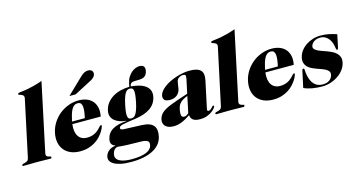

<svg xmlns="http://www.w3.org/2000/svg" viewBox="-151 -1158 3433 1816"><g transform="rotate(-15 1565.0 -250.0)"><path d="M180.7 -59.1Q178.2 -46.9 180.9 -39.8Q183.6 -32.7 189.2 -28.6Q194.8 -24.4 201.9 -22.7Q209 -21 215.1 -19.5Q221.2 -18.1 224.9 -15.6Q228.5 -13.2 227.5 -7.8Q226.6 -3.9 224.1 -1Q221.7 2 214.8 2Q186 2 154.1 1Q122.1 0 84 0Q45.4 0 12.5 1Q-20.5 2 -49.3 2Q-56.2 2 -57.6 -1Q-59.1 -3.9 -58.1 -7.8Q-56.6 -15.6 -47.1 -17.8Q-37.6 -20 -26.1 -22.9Q-14.6 -25.9 -4.2 -33.2Q6.3 -40.5 10.3 -59.1L128.4 -611.8Q131.3 -624.5 128.2 -632.1Q125 -639.6 119.1 -644.3Q113.3 -648.9 105.7 -651.6Q98.1 -654.3 91.8 -656.2Q85.4 -658.2 81.3 -660.6Q77.1 -663.1 78.1 -668Q79.6 -673.8 85.2 -676Q90.8 -678.2 102.5 -679.7Q114.3 -681.2 132.8 -683.1Q151.4 -685.1 178.2 -690.2Q205.1 -695.3 241 -704.6Q276.9 -713.9 323.2 -730Z M541.5 -523.9 698.2 -674.8Q721.2 -696.8 738.5 -704.3Q755.9 -711.9 772.9 -711.9Q798.8 -711.9 811 -697.5Q823.2 -683.1 818.8 -662.1Q815.4 -647.9 803.5 -635.3Q791.5 -622.6 772.9 -612.8L602.5 -523.9ZM628.4 -284.2Q636.2 -320.3 639.6 -348.6Q643.1 -377 640.4 -397Q637.7 -417 627.7 -427.5Q617.7 -438 598.1 -438Q578.6 -438 564 -427.5Q549.3 -417 538.3 -397Q527.3 -377 518.8 -348.6Q510.3 -320.3 502.4 -284.2ZM499.5 -259.8Q494.6 -221.7 499.5 -191.9Q504.4 -162.1 517.8 -141.8Q531.2 -121.6 552.7 -110.8Q574.2 -100.1 602.1 -100.1Q622.6 -100.1 639.9 -103.8Q657.2 -107.4 671.9 -114Q686.5 -120.6 699 -129.6Q711.4 -138.7 723.1 -149.9Q737.8 -165 744.6 -173.1Q751.5 -181.2 757.3 -181.2Q766.1 -181.2 763.7 -168.9Q762.7 -164.1 756.3 -149.2Q750 -134.3 737.3 -114.7Q724.6 -95.2 704.6 -73.5Q684.6 -51.8 656.2 -33.7Q627.9 -15.6 590.8 -3.9Q553.7 7.8 506.3 7.8Q453.6 7.8 413.8 -9.5Q374 -26.9 349.4 -57.9Q324.7 -88.9 316.9 -131.6Q309.1 -174.3 319.8 -225.1Q330.6 -274.9 357.9 -318.1Q385.3 -361.3 424.6 -393.3Q463.9 -425.3 512.7 -443.6Q561.5 -461.9 614.3 -461.9Q654.3 -461.9 688.7 -449.5Q723.1 -437 746.1 -411.9Q769 -386.7 778.3 -348.9Q787.6 -311 777.3 -259.8Z M1111.3 -443.8Q1099.6 -443.8 1088.6 -439Q1077.6 -434.1 1067.6 -419.4Q1057.6 -404.8 1048.1 -377.7Q1038.6 -350.6 1029.3 -306.2Q1020 -261.7 1017.8 -234.4Q1015.6 -207 1019.5 -192.4Q1023.4 -177.7 1032.2 -172.9Q1041 -168 1052.7 -168Q1064.9 -168 1075.7 -172.9Q1086.4 -177.7 1096.4 -192.4Q1106.4 -207 1116.2 -234.4Q1126 -261.7 1135.3 -306.2Q1144.5 -350.6 1146.5 -377.7Q1148.4 -404.8 1144.8 -419.4Q1141.1 -434.1 1132.3 -439Q1123.5 -443.8 1111.3 -443.8ZM805.7 117.2Q801.3 139.6 810.1 156.2Q818.8 172.9 838.9 183.8Q858.9 194.8 888.9 200.4Q918.9 206.1 956.5 206.1Q1005.9 206.1 1042 200.2Q1078.1 194.3 1102.5 183.6Q1127 172.9 1140.6 158Q1154.3 143.1 1158.2 125Q1162.6 103.5 1156.7 91.8Q1150.9 80.1 1135.3 74.5Q1119.6 68.8 1094 67.6Q1068.4 66.4 1033.7 66.2Q999 65.9 955.3 64.7Q911.6 63.5 859.4 58.1Q843.8 58.1 828.1 72Q812.5 85.9 805.7 117.2ZM1002.4 -158.2Q969.7 -161.1 940.4 -170.9Q911.1 -180.7 890.4 -197.5Q869.6 -214.4 860.1 -238.8Q850.6 -263.2 857.4 -295.9Q866.2 -336.9 889.6 -367.4Q913.1 -397.9 947 -418.7Q981 -439.5 1023.2 -450.2Q1065.4 -460.9 1111.3 -461.9L1118.2 -495.1Q1125 -528.3 1140.4 -552.7Q1155.8 -577.1 1174.8 -593.5Q1193.8 -609.9 1214.4 -617.9Q1234.9 -626 1252.9 -626Q1283.2 -626 1295.2 -610.1Q1307.1 -594.2 1301.3 -566.9Q1297.4 -548.3 1290.3 -535.9Q1283.2 -523.4 1272 -515.9Q1260.7 -508.3 1245.4 -505.1Q1230 -502 1209.5 -502Q1184.6 -502 1169.4 -500.7Q1154.3 -499.5 1145.5 -495.4Q1136.7 -491.2 1132.6 -483.4Q1128.4 -475.6 1125.5 -461.9Q1173.8 -458 1210.7 -446.5Q1247.6 -435.1 1271 -416.3Q1294.4 -397.5 1303.7 -371.1Q1313 -344.7 1305.7 -310.1Q1291.5 -243.7 1237.1 -206.1Q1182.6 -168.5 1088.9 -154.8Q1040.5 -147.9 1009.5 -143.3Q978.5 -138.7 960.4 -134Q942.4 -129.4 934.8 -124Q927.2 -118.7 925.3 -109.9Q922.9 -98.1 932.1 -93.5Q941.4 -88.9 955.6 -87.9L1130.4 -81.1Q1172.9 -79.6 1200.9 -69.6Q1229 -59.6 1244.4 -41Q1259.8 -22.5 1263.2 4.2Q1266.6 30.8 1259.3 64.9Q1251 104 1226.6 134.5Q1202.1 165 1162.4 186.3Q1122.6 207.5 1068.4 218.8Q1014.2 230 946.8 230Q886.2 230 844.7 220.9Q803.2 211.9 778.3 197Q753.4 182.1 744.1 163.3Q734.9 144.5 738.8 125Q743.2 104.5 753.7 89.6Q764.2 74.7 778.1 64.7Q792 54.7 808.1 49.3Q824.2 43.9 839.8 43L840.3 41Q825.7 36.1 816.9 28.8Q808.1 21.5 803.7 12Q799.3 2.4 798.8 -9Q798.3 -20.5 801.3 -33.2Q814 -91.8 865.7 -121.6Q917.5 -151.4 1002 -155.8Z M1619.1 -235.8Q1593.8 -226.6 1576.2 -216.3Q1558.6 -206.1 1546.9 -194.1Q1535.2 -182.1 1528.6 -168.2Q1522 -154.3 1518.1 -137.2Q1512.7 -112.3 1512.2 -96.2Q1511.7 -80.1 1514.9 -70.8Q1518.1 -61.5 1524.9 -57.9Q1531.7 -54.2 1541.5 -54.2Q1554.2 -54.2 1565.4 -61.3Q1576.7 -68.4 1585 -75.2ZM1653.3 -397Q1655.8 -409.2 1655.5 -417Q1655.3 -424.8 1652.6 -429.4Q1649.9 -434.1 1644.5 -436Q1639.2 -438 1631.8 -438Q1607.9 -438 1589.6 -425.8Q1571.3 -413.6 1566.4 -391.1Q1562.5 -374 1560.5 -355.5Q1558.6 -336.9 1554.7 -318.8Q1551.3 -302.2 1542.5 -288.1Q1533.7 -273.9 1520.8 -263.7Q1507.8 -253.4 1490.7 -247.8Q1473.6 -242.2 1453.6 -242.2Q1412.1 -242.2 1397.9 -258.8Q1383.8 -275.4 1389.6 -303.2Q1394 -323.2 1409.7 -342.8Q1425.3 -362.3 1449 -379.9Q1472.7 -397.5 1502.7 -412.4Q1532.7 -427.2 1565.9 -438.2Q1599.1 -449.2 1633.5 -455.6Q1668 -461.9 1700.7 -461.9Q1741.7 -461.9 1768.3 -453.6Q1794.9 -445.3 1809.3 -429.2Q1823.7 -413.1 1826.4 -389.6Q1829.1 -366.2 1822.8 -335.9L1765.6 -66.9Q1763.7 -58.1 1766.6 -53Q1769.5 -47.9 1777.8 -47.9Q1788.1 -47.9 1795.7 -53.5Q1803.2 -59.1 1809.6 -65.9Q1815.9 -72.8 1821 -78.4Q1826.2 -84 1832 -84Q1835.9 -84 1837.9 -81.1Q1839.8 -78.1 1838.9 -75.2Q1838.4 -71.3 1828.4 -57.9Q1818.4 -44.4 1798.8 -29.8Q1779.3 -15.1 1749.8 -3.7Q1720.2 7.8 1680.2 7.8Q1655.8 7.8 1638.9 3.4Q1622.1 -1 1611.1 -9.3Q1600.1 -17.6 1594.7 -29.3Q1589.4 -41 1587.9 -56.2Q1540.5 -23.9 1500.7 -8.1Q1460.9 7.8 1423.3 7.8Q1392.1 7.8 1371.3 -0.2Q1350.6 -8.3 1339.1 -21.5Q1327.6 -34.7 1324.5 -50.8Q1321.3 -66.9 1324.7 -83Q1329.1 -102.5 1337.6 -117.9Q1346.2 -133.3 1361.1 -146.7Q1376 -160.2 1398.2 -172.4Q1420.4 -184.6 1452.4 -197.3Q1484.4 -210 1526.6 -224.4Q1568.8 -238.8 1623.5 -256.8Z M2070.8 -59.1Q2068.4 -46.9 2071 -39.8Q2073.7 -32.7 2079.3 -28.6Q2085 -24.4 2092 -22.7Q2099.1 -21 2105.2 -19.5Q2111.3 -18.1 2115 -15.6Q2118.7 -13.2 2117.7 -7.8Q2116.7 -3.9 2114.3 -1Q2111.8 2 2105 2Q2076.2 2 2044.2 1Q2012.2 0 1974.1 0Q1935.5 0 1902.6 1Q1869.6 2 1840.8 2Q1834 2 1832.5 -1Q1831.1 -3.9 1832 -7.8Q1833.5 -15.6 1843 -17.8Q1852.5 -20 1864 -22.9Q1875.5 -25.9 1886 -33.2Q1896.5 -40.5 1900.4 -59.1L2018.6 -611.8Q2021.5 -624.5 2018.3 -632.1Q2015.1 -639.6 2009.3 -644.3Q2003.4 -648.9 1995.8 -651.6Q1988.3 -654.3 1981.9 -656.2Q1975.6 -658.2 1971.4 -660.6Q1967.3 -663.1 1968.3 -668Q1969.7 -673.8 1975.3 -676Q1981 -678.2 1992.7 -679.7Q2004.4 -681.2 2022.9 -683.1Q2041.5 -685.1 2068.4 -690.2Q2095.2 -695.3 2131.1 -704.6Q2167 -713.9 2213.4 -730Z M2518.6 -284.2Q2526.4 -320.3 2529.8 -348.6Q2533.2 -377 2530.5 -397Q2527.8 -417 2517.8 -427.5Q2507.8 -438 2488.3 -438Q2468.8 -438 2454.1 -427.5Q2439.5 -417 2428.5 -397Q2417.5 -377 2408.9 -348.6Q2400.4 -320.3 2392.6 -284.2ZM2389.6 -259.8Q2384.8 -221.7 2389.6 -191.9Q2394.5 -162.1 2408 -141.8Q2421.4 -121.6 2442.9 -110.8Q2464.4 -100.1 2492.2 -100.1Q2512.7 -100.1 2530 -103.8Q2547.4 -107.4 2562 -114Q2576.7 -120.6 2589.1 -129.6Q2601.6 -138.7 2613.3 -149.9Q2627.9 -165 2634.8 -173.1Q2641.6 -181.2 2647.5 -181.2Q2656.2 -181.2 2653.8 -168.9Q2652.8 -164.1 2646.5 -149.2Q2640.1 -134.3 2627.4 -114.7Q2614.7 -95.2 2594.7 -73.5Q2574.7 -51.8 2546.4 -33.7Q2518.1 -15.6 2481 -3.9Q2443.8 7.8 2396.5 7.8Q2343.8 7.8 2304 -9.5Q2264.2 -26.9 2239.5 -57.9Q2214.8 -88.9 2207 -131.6Q2199.2 -174.3 2210 -225.1Q2220.7 -274.9 2248 -318.1Q2275.4 -361.3 2314.7 -393.3Q2354 -425.3 2402.8 -443.6Q2451.7 -461.9 2504.4 -461.9Q2544.4 -461.9 2578.9 -449.5Q2613.3 -437 2636.2 -411.9Q2659.2 -386.7 2668.5 -348.9Q2677.7 -311 2667.5 -259.8Z M3113.8 -308.1Q3111.8 -299.8 3108.9 -295.4Q3106 -291 3100.1 -291Q3095.2 -291 3093 -299.6Q3090.8 -308.1 3088.9 -323.2Q3086.9 -339.8 3079.8 -360.6Q3072.8 -381.3 3059.3 -399.9Q3045.9 -418.5 3024.9 -431.2Q3003.9 -443.8 2973.6 -443.8Q2956.5 -443.8 2941.2 -439.5Q2925.8 -435.1 2913.8 -427Q2901.9 -418.9 2893.8 -408Q2885.7 -397 2882.8 -383.8Q2879.4 -367.7 2889.2 -356.2Q2898.9 -344.7 2916.7 -335.4Q2934.6 -326.2 2958.5 -318.1Q2982.4 -310.1 3007.1 -300.8Q3031.7 -291.5 3054.7 -279.8Q3077.6 -268.1 3094.2 -251.7Q3110.8 -235.4 3118.2 -213.1Q3125.5 -190.9 3119.1 -160.2Q3111.3 -123.5 3087.9 -92.8Q3064.5 -62 3031.2 -39.8Q2998 -17.6 2957.8 -4.9Q2917.5 7.8 2876.5 7.8Q2826.2 7.8 2780.3 0Q2734.4 -7.8 2697.3 -24.9L2732.4 -187Q2733.9 -194.3 2737.1 -197.8Q2740.2 -201.2 2747.1 -201.2Q2752.4 -201.2 2753.7 -196.8Q2754.9 -192.4 2755.4 -183.8Q2755.9 -175.3 2756.6 -162.4Q2757.3 -149.4 2761.2 -131.8Q2766.6 -105.5 2776.4 -83Q2786.1 -60.5 2801 -44.2Q2815.9 -27.8 2836.4 -18.8Q2856.9 -9.8 2883.3 -9.8Q2927.2 -9.8 2952.1 -28.1Q2977.1 -46.4 2983.9 -78.1Q2987.8 -97.7 2979 -110.8Q2970.2 -124 2952.9 -134Q2935.5 -144 2912.6 -152.1Q2889.6 -160.2 2866 -168.7Q2842.3 -177.2 2820.1 -188.2Q2797.9 -199.2 2782 -215.1Q2766.1 -231 2759 -253.4Q2752 -275.9 2758.8 -307.1Q2766.1 -340.3 2786.9 -368.7Q2807.6 -397 2837.9 -417.7Q2868.2 -438.5 2905.5 -450.2Q2942.9 -461.9 2982.4 -461.9Q3027.3 -461.9 3064.5 -453.9Q3101.6 -445.8 3140.1 -433.1Z"/></g></svg>

Font: XB Zar
Style: Bold Italic
Weight: 700
Italic angle: -12°
Designer: Behnam
Foundry: Irmug
Version: Version 8.005 2009